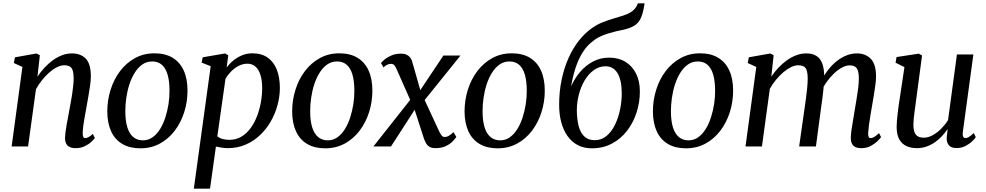

<svg xmlns="http://www.w3.org/2000/svg" viewBox="-20 -882 5938 1156"><path d="M205.5 -420.5Q224.5 -449 248 -474.5Q271.5 -500 298.2 -519.2Q325 -538.5 353.8 -549.5Q382.5 -560.5 413 -560.5Q465.5 -560.5 496.2 -529.2Q527 -498 527 -421.5Q527 -400.5 522.8 -369.8Q518.5 -339 512.8 -306Q507 -273 502 -245Q497.5 -219 492 -189.5Q486.5 -160 482.5 -132Q478.5 -104 478 -82.5Q477.5 -65.5 481.2 -58Q485 -50.5 492 -50.5Q501.5 -50.5 512.8 -56.2Q524 -62 539 -76L551 -51Q546.5 -43.5 530.8 -28.8Q515 -14 490.8 -2Q466.5 10 435.5 10Q412.5 10 398.2 2.5Q384 -5 377.5 -19.2Q371 -33.5 371.5 -54Q372 -68.5 374.5 -88.2Q377 -108 381.2 -130.8Q385.5 -153.5 389.8 -177Q394 -200.5 398 -222Q402 -244 406.5 -268.2Q411 -292.5 414.8 -317.8Q418.5 -343 421 -367Q423.5 -391 423.5 -411.5Q423 -441.5 417.5 -458.2Q412 -475 399.5 -482Q387 -489 366.5 -489Q346.5 -489 323.2 -477.5Q300 -466 277 -445.8Q254 -425.5 233 -399.5Q212 -373.5 196.5 -344.5L149 0H50L115 -479L63.5 -502.5L70 -537L199.5 -560L220 -549.5Z M910 -561Q974.5 -561 1018.8 -534.5Q1063 -508 1086 -457.8Q1109 -407.5 1109 -336Q1109 -269 1089.2 -206.8Q1069.5 -144.5 1032.2 -95.2Q995 -46 942.5 -17.5Q890 11 825 11Q761.5 11 717 -15Q672.5 -41 649.5 -90.5Q626.5 -140 626 -210.5Q626 -278.5 645.8 -341.5Q665.5 -404.5 702.8 -453.8Q740 -503 792.5 -532Q845 -561 910 -561ZM896.5 -512Q863 -512 837 -493.8Q811 -475.5 791.5 -444.5Q772 -413.5 759.2 -374.5Q746.5 -335.5 740.5 -293.5Q734.5 -251.5 734.5 -212.5Q734.5 -153 747 -114.2Q759.5 -75.5 783.2 -56.2Q807 -37 840.5 -37Q873 -37 898.8 -55.5Q924.5 -74 943.8 -105Q963 -136 975.5 -174.8Q988 -213.5 994.5 -255.2Q1001 -297 1000.5 -336Q1000.5 -394 989 -433Q977.5 -472 954.5 -492Q931.5 -512 896.5 -512Z M1147 254 1248.5 -483.5 1194 -505 1200.5 -537 1334.5 -560 1354.5 -549.5 1344.5 -475Q1360.5 -497.5 1384 -517Q1407.5 -536.5 1436.8 -548.8Q1466 -561 1499.5 -561Q1555 -561 1591.8 -535Q1628.5 -509 1646.8 -462.2Q1665 -415.5 1665 -352.5Q1665 -302 1651.2 -250.5Q1637.5 -199 1611 -152.2Q1584.5 -105.5 1546.2 -69Q1508 -32.5 1458.8 -11.2Q1409.5 10 1350 10Q1333.5 10 1315.2 7Q1297 4 1280 0.5L1244.5 254ZM1288.5 -61Q1302.5 -50 1321 -45Q1339.5 -40 1361 -40Q1401 -40 1432.8 -58.8Q1464.5 -77.5 1488.2 -109.8Q1512 -142 1527.5 -182.5Q1543 -223 1550.8 -266.8Q1558.5 -310.5 1558.5 -352Q1558.5 -397.5 1548.2 -430.5Q1538 -463.5 1518.2 -481Q1498.5 -498.5 1470 -498.5Q1441.5 -498.5 1415.8 -484.8Q1390 -471 1369.8 -450Q1349.5 -429 1337.5 -407Z M2023 -561Q2087.5 -561 2131.8 -534.5Q2176 -508 2199 -457.8Q2222 -407.5 2222 -336Q2222 -269 2202.2 -206.8Q2182.5 -144.5 2145.2 -95.2Q2108 -46 2055.5 -17.5Q2003 11 1938 11Q1874.5 11 1830 -15Q1785.5 -41 1762.5 -90.5Q1739.5 -140 1739 -210.5Q1739 -278.5 1758.8 -341.5Q1778.5 -404.5 1815.8 -453.8Q1853 -503 1905.5 -532Q1958 -561 2023 -561ZM2009.5 -512Q1976 -512 1950 -493.8Q1924 -475.5 1904.5 -444.5Q1885 -413.5 1872.2 -374.5Q1859.5 -335.5 1853.5 -293.5Q1847.5 -251.5 1847.5 -212.5Q1847.5 -153 1860 -114.2Q1872.5 -75.5 1896.2 -56.2Q1920 -37 1953.5 -37Q1986 -37 2011.8 -55.5Q2037.5 -74 2056.8 -105Q2076 -136 2088.5 -174.8Q2101 -213.5 2107.5 -255.2Q2114 -297 2113.5 -336Q2113.5 -394 2102 -433Q2090.5 -472 2067.5 -492Q2044.5 -512 2009.5 -512Z M2600.5 10Q2581.5 10 2568.8 3.5Q2556 -3 2547.8 -15.5Q2539.5 -28 2533 -46L2463.5 -261L2499.5 -256.5L2334 0H2228L2476 -314L2466.5 -242.5L2368.5 -464.5Q2362.5 -478.5 2355 -488Q2347.5 -497.5 2334 -497.5Q2320 -497.5 2308 -490.8Q2296 -484 2289 -476L2274 -502.5Q2278.5 -509.5 2294.5 -523Q2310.5 -536.5 2336 -547.8Q2361.5 -559 2395 -559Q2414 -559 2427.2 -553Q2440.5 -547 2449 -536.5Q2457.5 -526 2461.5 -511.5L2522 -299.5L2487 -304L2649.5 -547.5H2752.5L2510 -246.5L2519.5 -317L2622.5 -94.5Q2630 -78.5 2637.8 -67.8Q2645.5 -57 2658.5 -57Q2669 -57 2682 -64.2Q2695 -71.5 2710.5 -86.5L2727.5 -57.5Q2722.5 -49.5 2707.8 -33.2Q2693 -17 2666.5 -3.5Q2640 10 2600.5 10Z M3061 -561Q3125.5 -561 3169.8 -534.5Q3214 -508 3237 -457.8Q3260 -407.5 3260 -336Q3260 -269 3240.2 -206.8Q3220.5 -144.5 3183.2 -95.2Q3146 -46 3093.5 -17.5Q3041 11 2976 11Q2912.5 11 2868 -15Q2823.5 -41 2800.5 -90.5Q2777.5 -140 2777 -210.5Q2777 -278.5 2796.8 -341.5Q2816.5 -404.5 2853.8 -453.8Q2891 -503 2943.5 -532Q2996 -561 3061 -561ZM3047.5 -512Q3014 -512 2988 -493.8Q2962 -475.5 2942.5 -444.5Q2923 -413.5 2910.2 -374.5Q2897.5 -335.5 2891.5 -293.5Q2885.5 -251.5 2885.5 -212.5Q2885.5 -153 2898 -114.2Q2910.5 -75.5 2934.2 -56.2Q2958 -37 2991.5 -37Q3024 -37 3049.8 -55.5Q3075.5 -74 3094.8 -105Q3114 -136 3126.5 -174.8Q3139 -213.5 3145.5 -255.2Q3152 -297 3151.5 -336Q3151.5 -394 3140 -433Q3128.5 -472 3105.5 -492Q3082.5 -512 3047.5 -512Z M3861 -862 3855.5 -830.5Q3848 -792.5 3835.5 -767.5Q3823 -742.5 3799.2 -727.5Q3775.5 -712.5 3734 -703Q3724.5 -701 3713.5 -698.8Q3702.5 -696.5 3691 -694Q3665 -687.5 3638.8 -679.5Q3612.5 -671.5 3587.2 -658.8Q3562 -646 3538 -625Q3511.5 -603 3488.5 -567.2Q3465.5 -531.5 3447.8 -480.5Q3430 -429.5 3418.5 -361.5Q3439 -409 3472.2 -448.2Q3505.5 -487.5 3549.8 -511.2Q3594 -535 3648 -535Q3703.5 -535 3745 -510Q3786.5 -485 3809.5 -439.2Q3832.5 -393.5 3832.5 -331.5Q3832.5 -266 3812.8 -204.8Q3793 -143.5 3755.5 -94.8Q3718 -46 3664.2 -17.5Q3610.5 11 3543.5 11Q3495 11 3458.2 -8.5Q3421.5 -28 3396.8 -63.2Q3372 -98.5 3359.2 -146Q3346.5 -193.5 3346.5 -250.5Q3346.5 -330.5 3361.5 -402Q3376.5 -473.5 3403.2 -533.2Q3430 -593 3466.8 -639Q3503.5 -685 3546.5 -714.5Q3578.5 -736.5 3611.5 -749.2Q3644.5 -762 3675.8 -771Q3707 -780 3734 -788.8Q3761 -797.5 3781.8 -811.2Q3802.5 -825 3814.5 -848L3820.5 -862ZM3626.5 -483Q3587.5 -483 3555.2 -459.8Q3523 -436.5 3500 -397.8Q3477 -359 3465 -312Q3453 -265 3453 -217Q3453.5 -165.5 3463.5 -125Q3473.5 -84.5 3497.2 -61.2Q3521 -38 3561 -38Q3602 -38 3632.5 -64Q3663 -90 3683.2 -132Q3703.5 -174 3713.5 -223.5Q3723.5 -273 3723.5 -321Q3723 -400.5 3697.8 -441.8Q3672.5 -483 3626.5 -483Z M4195 -561Q4259.5 -561 4303.8 -534.5Q4348 -508 4371 -457.8Q4394 -407.5 4394 -336Q4394 -269 4374.2 -206.8Q4354.5 -144.5 4317.2 -95.2Q4280 -46 4227.5 -17.5Q4175 11 4110 11Q4046.5 11 4002 -15Q3957.5 -41 3934.5 -90.5Q3911.5 -140 3911 -210.5Q3911 -278.5 3930.8 -341.5Q3950.5 -404.5 3987.8 -453.8Q4025 -503 4077.5 -532Q4130 -561 4195 -561ZM4181.5 -512Q4148 -512 4122 -493.8Q4096 -475.5 4076.5 -444.5Q4057 -413.5 4044.2 -374.5Q4031.5 -335.5 4025.5 -293.5Q4019.5 -251.5 4019.5 -212.5Q4019.5 -153 4032 -114.2Q4044.5 -75.5 4068.2 -56.2Q4092 -37 4125.5 -37Q4158 -37 4183.8 -55.5Q4209.5 -74 4228.8 -105Q4248 -136 4260.5 -174.8Q4273 -213.5 4279.5 -255.2Q4286 -297 4285.5 -336Q4285.5 -394 4274 -433Q4262.5 -472 4239.5 -492Q4216.5 -512 4181.5 -512Z M4638 -549.5 4624 -420.5Q4643 -449 4666.8 -474.2Q4690.5 -499.5 4717.8 -519Q4745 -538.5 4774.5 -549.5Q4804 -560.5 4834.5 -560.5Q4870.5 -560.5 4894.2 -546.2Q4918 -532 4930 -501.5Q4942 -471 4942.5 -422.5Q4942.5 -417 4942.2 -410Q4942 -403 4941.2 -395.2Q4940.5 -387.5 4939.5 -379.5L4924.5 -395Q4942.5 -431 4966 -461.2Q4989.5 -491.5 5017.5 -513.8Q5045.5 -536 5076.2 -548.2Q5107 -560.5 5139.5 -560.5Q5191 -560.5 5222.8 -528Q5254.5 -495.5 5254.5 -421Q5254.5 -400.5 5250.5 -370.2Q5246.5 -340 5241 -307Q5235.5 -274 5230.5 -245Q5226 -218.5 5221 -189.2Q5216 -160 5212.2 -132Q5208.5 -104 5207 -82.5Q5206.5 -65.5 5210 -58Q5213.5 -50.5 5221 -50.5Q5232 -50.5 5243.8 -57.5Q5255.5 -64.5 5272.5 -80.5L5285 -56.5Q5279 -48 5263 -32.2Q5247 -16.5 5222.5 -3.2Q5198 10 5166 10Q5142.5 10 5128.2 2.2Q5114 -5.5 5108 -19.8Q5102 -34 5102.5 -53.5Q5103 -73 5107 -101.8Q5111 -130.5 5116.8 -162.2Q5122.5 -194 5127 -224Q5131.5 -252 5137.2 -285.2Q5143 -318.5 5147 -351.2Q5151 -384 5151 -411.5Q5150.5 -456.5 5137.2 -472.5Q5124 -488.5 5095.5 -488.5Q5075 -488.5 5051.2 -476.2Q5027.5 -464 5003.5 -441.8Q4979.5 -419.5 4958.2 -390Q4937 -360.5 4922 -325.5L4941 -387Q4940 -364.5 4937.2 -339Q4934.5 -313.5 4931.2 -288.2Q4928 -263 4924.5 -240.5L4892.5 0H4791.5L4823 -222Q4827.5 -251 4832 -284.8Q4836.5 -318.5 4839.8 -351.2Q4843 -384 4843 -411Q4842.5 -457 4829.8 -473Q4817 -489 4785 -489Q4765.5 -489 4742.5 -477.8Q4719.5 -466.5 4696.2 -446.8Q4673 -427 4652 -401.5Q4631 -376 4615 -347L4567.5 0H4468.5L4533.5 -479L4482 -502.5L4488.5 -537L4618 -560Z M5500 10Q5466 10 5438.8 -2Q5411.5 -14 5395.2 -41.5Q5379 -69 5378.5 -116Q5378.5 -133 5380.2 -154.5Q5382 -176 5384.8 -200Q5387.5 -224 5390.8 -247.8Q5394 -271.5 5397.5 -291.5L5425.5 -478L5372 -504.5L5378 -538.5L5511.5 -559L5531.5 -548L5497 -288.5Q5494.5 -268 5491.5 -246.8Q5488.5 -225.5 5485.8 -205Q5483 -184.5 5481.2 -166Q5479.5 -147.5 5479.5 -132Q5479.5 -101 5487 -83.8Q5494.5 -66.5 5508.5 -59.8Q5522.5 -53 5542.5 -53Q5568.5 -53 5595.8 -68Q5623 -83 5647 -107.2Q5671 -131.5 5688 -158.5L5741.5 -554H5840.5L5777 -87Q5774.5 -68.5 5779 -59.5Q5783.5 -50.5 5792 -50.5Q5802 -50.5 5813.8 -57.5Q5825.5 -64.5 5843 -81L5855 -56Q5850 -47.5 5833.8 -31.8Q5817.5 -16 5793.2 -3.2Q5769 9.5 5739 9.5Q5707.5 9.5 5693 -7.5Q5678.5 -24.5 5680 -52Q5680 -54 5680.5 -59.8Q5681 -65.5 5682 -73Q5683 -80.5 5683.8 -88.2Q5684.5 -96 5685.5 -102.5L5684 -103Q5669 -81.5 5650.2 -61.2Q5631.5 -41 5608.2 -25Q5585 -9 5558 0.5Q5531 10 5500 10Z"/></svg>

Font: Merriweather 36pt
Style: Italic
Weight: 400
Italic angle: -7.8°
Version: Version 2.101